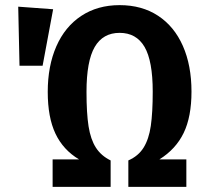

<svg xmlns="http://www.w3.org/2000/svg" viewBox="-20 -728 797 748"><path d="M726 -371Q726 -273 695.5 -210Q665 -147 601 -107H706V0H480V-103Q519 -120 539.5 -153Q560 -186 567.5 -237.5Q575 -289 575 -371Q575 -491 543 -545.5Q511 -600 446 -600Q381 -600 349 -545Q317 -490 317 -370Q317 -287 325 -236Q333 -185 353.5 -153Q374 -121 411 -103V0H185V-107H288Q226 -144 196 -207.5Q166 -271 166 -370Q166 -471 199.5 -547.5Q233 -624 296.5 -666Q360 -708 446 -708Q533 -708 596 -666.5Q659 -625 692.5 -549Q726 -473 726 -371ZM187 -692 146 -472H56L51 -702Z"/></svg>

Font: Fira Sans Condensed SemiBold
Style: Regular
Weight: 600
Width: 3
Designer: bBox Type GmbH & Carrois Corporate GbR & Edenspiekermann AG
Foundry: bBox Type GmbH & Carrois Corporate GbR & Edenspiekermann AG
Version: Version 4.301